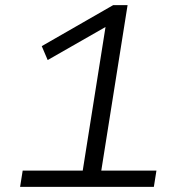

<svg xmlns="http://www.w3.org/2000/svg" viewBox="-20 -725 711 745"><path d="M58 0 68 -63H301L394 -649L431 -644L165 -492L142 -546L419 -705H475L373 -63H587L577 0Z"/></svg>

Font: Nunito Sans 7pt SemiExpanded Light
Style: Italic
Weight: 300
Width: 6
Italic angle: -9°
Designer: Vernon Adams
Foundry: Vernon Adams
Version: Version 3.101;gftools[0.9.27]